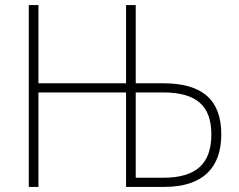

<svg xmlns="http://www.w3.org/2000/svg" viewBox="-20 -734 939 754"><path d="M93 0H131V-371H475V0H625C773 0 849 -72 849 -206C849 -341 776 -407 620 -407H513V-714H475V-407H131V-714H93ZM513 -36V-371H620C750 -371 810 -320 810 -206C810 -91 750 -36 621 -36Z"/></svg>

Font: Noto Sans SemiCondensed ExtraLight
Style: Regular
Weight: 200
Width: 4
Designer: Monotype Design Team
Foundry: Monotype Imaging Inc.
Version: Version 2.013